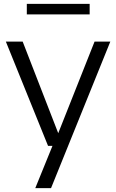

<svg xmlns="http://www.w3.org/2000/svg" viewBox="-20 -759 604 999"><path d="M472 -542.5H554L245.5 220H163.5L253 0H230L10.5 -542.5H98L283 -66ZM119.5 -684V-739H446.5V-684Z"/></svg>

Font: Encode Sans Semi Expanded
Style: Regular
Weight: 400
Width: 6
Designer: Multiple Designers
Foundry: Impallari Type
Version: Version 2.000